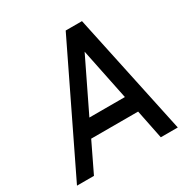

<svg xmlns="http://www.w3.org/2000/svg" viewBox="-162 -830 923 960"><g transform="rotate(-30 299.5 -350.0)"><path d="M233 -264 377 -561 438 -264ZM188 -168H459L493 0H591L442 -700H348L9 0H107Z"/></g></svg>

Font: Unageo
Style: Medium-Italic
Weight: 500
Designer: Richard Sepsi
Foundry: Richard Sepsi
Version: Version 2.000